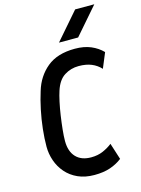

<svg xmlns="http://www.w3.org/2000/svg" viewBox="-137 -1005 805 1094"><g transform="rotate(-15 265.5 -458.0)"><path d="M281 12Q226 12 184 -7Q142 -26 114 -58.5Q86 -91 72 -131.5Q58 -172 58 -214Q58 -263 64 -318Q70 -373 81.5 -428Q93 -483 108 -530Q132 -611 193 -661.5Q254 -712 358 -712Q412 -712 452 -695Q492 -678 520 -649L483 -560Q460 -585 428.5 -598Q397 -611 353 -611Q307 -611 269 -587Q231 -563 212 -504Q204 -480 196 -443Q188 -406 182 -365Q176 -324 172 -285Q168 -246 168 -218Q168 -157 199.5 -123.5Q231 -90 289 -90Q328 -90 359 -103.5Q390 -117 414 -136L445 -39Q414 -15 374.5 -1.5Q335 12 281 12ZM280 -769 418 -928H531L393 -769Z"/></g></svg>

Font: Finlandica Medium
Style: Italic
Weight: 500
Italic angle: -8°
Designer: Niklas Ekholm, Juho Hiilivirta, Jaakko Suomalainen
Foundry: Helsinki Type Studio
Version: Version 1.063